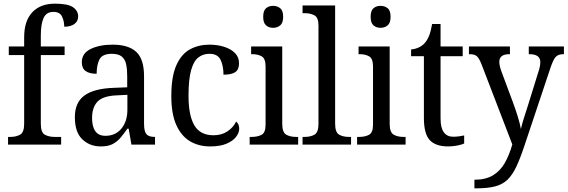

<svg xmlns="http://www.w3.org/2000/svg" viewBox="-20 -790 3101 1049"><path d="M24 0V-42H37Q67 -42 89.5 -54Q112 -66 112 -114V-489H28V-536H112V-586Q112 -676 156.5 -723Q201 -770 280 -770Q351 -770 379 -750.5Q407 -731 407 -700Q407 -674 386.5 -659Q366 -644 331 -644Q331 -674 319 -699.5Q307 -725 272 -725Q233 -725 218 -691.5Q203 -658 203 -595V-536H333V-489H203V-114Q203 -66 225 -54Q247 -42 278 -42H314V0Z M531 10Q470 10 429.5 -29Q389 -68 389 -150Q389 -230 441 -268Q493 -306 599 -310L675 -313V-373Q675 -410 669.5 -437.5Q664 -465 646 -480.5Q628 -496 591 -496Q539 -496 523.5 -465.5Q508 -435 508 -387Q468 -387 447.5 -402Q427 -417 427 -450Q427 -499 475.5 -522.5Q524 -546 596 -546Q681 -546 724 -507Q767 -468 767 -373V-114Q767 -72 780 -57Q793 -42 824 -42H827V0H698L683 -87H676Q657 -59 638 -37Q619 -15 594.5 -2.5Q570 10 531 10ZM556 -48Q611 -48 643.5 -87.5Q676 -127 676 -191V-272L618 -269Q542 -266 512.5 -234.5Q483 -203 483 -145Q483 -98 501 -73Q519 -48 556 -48Z M1128 10Q1066 10 1018.5 -18Q971 -46 943.5 -106.5Q916 -167 916 -265Q916 -372 943.5 -433.5Q971 -495 1018 -520.5Q1065 -546 1124 -546Q1167 -546 1204 -534.5Q1241 -523 1263.5 -500.5Q1286 -478 1286 -444Q1286 -410 1265.5 -396Q1245 -382 1201 -382Q1201 -429 1185.5 -462.5Q1170 -496 1124 -496Q1089 -496 1063.5 -476Q1038 -456 1024 -406Q1010 -356 1010 -266Q1010 -159 1042 -105Q1074 -51 1146 -51Q1191 -51 1223 -72.5Q1255 -94 1270 -126Q1287 -112 1287 -87Q1287 -65 1270 -42.5Q1253 -20 1218 -5Q1183 10 1128 10Z M1472 -638Q1449 -638 1433.5 -651.5Q1418 -665 1418 -698Q1418 -732 1433.5 -745Q1449 -758 1472 -758Q1495 -758 1511 -745Q1527 -732 1527 -698Q1527 -665 1511 -651.5Q1495 -638 1472 -638ZM1344 0V-42H1356Q1387 -42 1409 -53.5Q1431 -65 1431 -109V-426Q1431 -470 1410 -482Q1389 -494 1358 -494H1352V-536H1522V-114Q1522 -67 1543.5 -54.5Q1565 -42 1597 -42H1609V0Z M1633 0V-42H1645Q1677 -42 1698.5 -54.5Q1720 -67 1720 -114V-650Q1720 -695 1697.5 -706.5Q1675 -718 1645 -718H1633V-760H1811V-114Q1811 -67 1832.5 -54.5Q1854 -42 1886 -42H1898V0Z M2059 -638Q2036 -638 2020.5 -651.5Q2005 -665 2005 -698Q2005 -732 2020.5 -745Q2036 -758 2059 -758Q2082 -758 2098 -745Q2114 -732 2114 -698Q2114 -665 2098 -651.5Q2082 -638 2059 -638ZM1931 0V-42H1943Q1974 -42 1996 -53.5Q2018 -65 2018 -109V-426Q2018 -470 1997 -482Q1976 -494 1945 -494H1939V-536H2109V-114Q2109 -67 2130.5 -54.5Q2152 -42 2184 -42H2196V0Z M2429 10Q2360 10 2328 -24.5Q2296 -59 2296 -145V-483H2226V-520Q2245 -521 2265 -529.5Q2285 -538 2300 -554Q2315 -571 2324.5 -595Q2334 -619 2341 -659H2387V-536H2508V-483H2387V-143Q2387 -91 2405 -67Q2423 -43 2455 -43Q2473 -43 2487.5 -45Q2502 -47 2516 -50V-6Q2504 0 2479 5Q2454 10 2429 10Z M2572 192Q2634 192 2674 167.5Q2714 143 2738.5 99.5Q2763 56 2779 -1L2610 -441Q2597 -473 2584.5 -483.5Q2572 -494 2545 -494H2542V-536H2766V-494H2763Q2708 -494 2708 -452Q2708 -433 2718 -404L2782 -232Q2797 -192 2809.5 -151Q2822 -110 2826 -85Q2832 -113 2842 -143.5Q2852 -174 2862 -206L2923 -402Q2932 -430 2932 -451Q2932 -494 2872 -494H2869V-536H3061V-494H3058Q3031 -494 3017 -480Q3003 -466 2987 -418L2847 1Q2823 74 2801 120.5Q2779 167 2752 192.5Q2725 218 2684.5 228.5Q2644 239 2581 239H2572Z"/></svg>

Font: Noto Serif Lao SemCond
Style: Regular
Weight: 400
Width: 4
Designer: Monotype Design Team
Foundry: Monotype Imaging Inc.
Version: Version 2.004; ttfautohint (v1.8.4.7-5d5b)